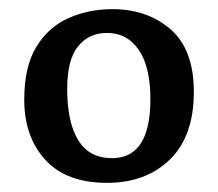

<svg xmlns="http://www.w3.org/2000/svg" viewBox="-20 -762 476 420"><path d="M214 -362Q125 -362 79 -412.5Q33 -463 33 -544Q33 -616 59.5 -659.5Q86 -703 130 -722.5Q174 -742 226 -742Q302 -742 353 -698Q404 -654 404 -561Q404 -464 351.5 -413Q299 -362 214 -362ZM225 -416Q309 -416 309 -545Q309 -616 283.5 -653Q258 -690 214 -690Q175 -690 151 -661Q127 -632 127 -567Q127 -495 151 -455.5Q175 -416 225 -416Z"/></svg>

Font: Literata 12pt Medium
Style: Regular
Weight: 500
Designer: Latin by Veronika Burian and Jose Scaglione. Greek by Irene Vlachou. Cyrillic by Vera Evstafieva.
Foundry: TypeTogether
Version: Version 3.002